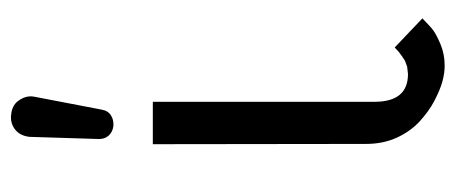

<svg xmlns="http://www.w3.org/2000/svg" viewBox="-257 -562 819 345"><g transform="rotate(-90 152.5 -389.5)"><path d="M75.2 -621.1C75.2 -616.2 76.2 -612.3 78.1 -608.4L81.1 -604C85.4 -599.1 91.3 -596.2 98.6 -595.2H101.6C106.9 -595.2 111.8 -596.2 116.7 -599.1C123 -602.5 126.5 -608.4 127.9 -615.7L151.4 -738.3C151.4 -739.7 151.9 -741.7 151.9 -743.2C151.9 -750.5 149.9 -756.3 146.5 -762.2C145.5 -763.7 144.5 -765.1 143.1 -767.1C137.7 -773.9 129.9 -777.8 120.1 -778.8C117.7 -779.3 115.7 -779.3 113.3 -779.3C107.4 -779.3 102.1 -777.8 96.7 -774.9C86.4 -769 80.6 -759.3 79.1 -746.1ZM65.9 -524.4 66.4 -141.1C66.4 -120.6 70.3 -101.6 78.1 -85C85.9 -68.4 95.7 -55.2 106.9 -44.9C118.2 -34.7 130.4 -25.4 143.6 -18.6C156.7 -11.7 168.5 -6.8 179.2 -3.9C189.9 -1 199.2 0 207 0C220.7 0 233.4 -2.4 245.1 -7.3C256.8 -12.2 265.1 -16.6 270.5 -20.5C275.9 -24.4 282.7 -31.2 292 -40L239.7 -89.8L232.4 -83L224.6 -77.1L215.8 -71.3L205.1 -67.4L191.9 -65.9C158.7 -65.9 142.1 -85.9 142.1 -126V-524.4Z"/></g></svg>

Font: Tuffy
Style: Regular
Weight: 500
Designer: Thatcher Ulrich, Karoly Barta and Michael Everson
Version: Version 001.270